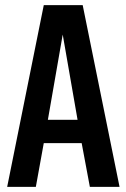

<svg xmlns="http://www.w3.org/2000/svg" viewBox="-20 -730 494 750"><path d="M8 0 151 -710H303L447 0H331L299 -171H151L120 0ZM167 -262H283L225 -595Z"/></svg>

Font: Special Gothic Condensed Medium
Style: Regular
Weight: 500
Width: 3
Designer: Alistair McCready
Foundry: Monolith
Version: Version 1.000; ttfautohint (v1.8.4.7-5d5b)